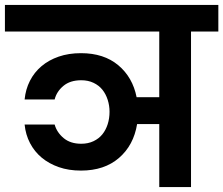

<svg xmlns="http://www.w3.org/2000/svg" viewBox="-41 -760 907 780"><path d="M-21 -740H846V-632H735V0H606V-256H516Q502 -170 442.5 -118.5Q383 -67 288 -67Q238 -67 198 -81Q158 -95 128.5 -119.5Q99 -144 81 -178.5Q63 -213 59 -254H181Q190 -222 217.5 -199Q245 -176 289 -176Q317 -176 339 -186.5Q361 -197 375 -214.5Q389 -232 396.5 -255.5Q404 -279 404 -306Q404 -331 396.5 -354.5Q389 -378 375 -395.5Q361 -413 339 -423.5Q317 -434 289 -434Q244 -434 216.5 -411Q189 -388 181 -356H59Q63 -397 80.5 -431.5Q98 -466 127.5 -491Q157 -516 197.5 -530Q238 -544 288 -544Q381 -544 439.5 -495Q498 -446 514 -365H606V-632H-21Z"/></svg>

Font: Poppins SemiBold
Style: Regular
Weight: 600
Designer: Ninad Kale (Devanagari), Jonny Pinhorn (Latin)
Foundry: Indian Type Foundry
Version: Version 3.002 2017